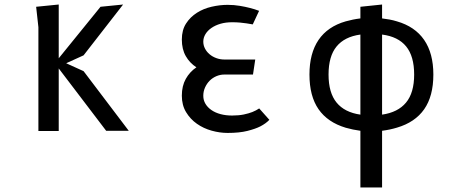

<svg xmlns="http://www.w3.org/2000/svg" viewBox="-20 -580 1990 850"><path d="M150 0V-459.5L140 -550L240 -560V-322L425 -550L525 -560L350 -335L273 -300L350 -265L550 -1H450L240 -277V0Z M1110 -316.5 1100 -250H973Q955 -250 938 -242.8Q921 -235.5 908.2 -222.8Q895.5 -210 887.8 -192.8Q880 -175.5 880 -156Q880 -136.5 889.5 -120.5Q899 -104.5 916 -92.8Q933 -81 956.2 -74.8Q979.5 -68.5 1007.5 -68.5Q1037 -68.5 1059.5 -73.2Q1082 -78 1097 -84Q1114.5 -91 1127.5 -100L1172.5 -49.5Q1157.5 -33.5 1132.5 -20.5Q1111 -9.5 1075.5 -0.5Q1040 8.5 987.5 8.5Q953 8.5 917 -1.5Q881 -11.5 851.8 -32Q822.5 -52.5 803.8 -83.5Q785 -114.5 785 -156.5Q785 -199.5 802.5 -230.8Q820 -262 849.5 -282Q820 -301 802.5 -331.5Q785 -362 785 -405Q785 -447 803.8 -476Q822.5 -505 851.8 -523.5Q881 -542 917 -550.2Q953 -558.5 987.5 -558.5Q1016 -558.5 1041.2 -554.2Q1066.5 -550 1085.5 -545Q1108 -539.5 1127 -532L1099 -472Q1086.5 -474.5 1072 -476.5Q1059.5 -478.5 1043 -480Q1026.5 -481.5 1007.5 -481.5Q979.5 -481.5 956.2 -474.8Q933 -468 916 -456.2Q899 -444.5 889.5 -428.8Q880 -413 880 -395.5Q880 -379.5 887.5 -365Q895 -350.5 907.8 -339.8Q920.5 -329 937.5 -322.8Q954.5 -316.5 973 -316.5Z M1671.5 -560V-498.5Q1688 -496.5 1704.5 -493.5Q1721 -490.5 1737 -485.5Q1817 -462.5 1857.8 -403.2Q1898.5 -344 1898.5 -250Q1898.5 -154.5 1858 -96.5Q1817.5 -38.5 1737.5 -15Q1706.5 -5.5 1671.5 -1V250H1575.5V-1Q1542 -5.5 1510.5 -14.5Q1430.5 -38.5 1390.2 -96.5Q1350 -154.5 1350 -250Q1350 -344 1390.2 -403.2Q1430.5 -462.5 1510.5 -485.5Q1526.5 -490 1542.5 -493.2Q1558.5 -496.5 1575.5 -498.5V-550ZM1671.5 -72.5Q1741.5 -82.5 1777.5 -125.8Q1813.5 -169 1813.5 -250Q1813.5 -331 1778 -374.5Q1742.5 -418 1671.5 -427ZM1575.5 -427Q1505.5 -417.5 1470 -374.2Q1434.5 -331 1434.5 -250Q1434.5 -169.5 1470 -126Q1505.5 -82.5 1575.5 -72.5Z"/></svg>

Font: B612 Mono
Style: Regular
Weight: 400
Version: Version 1.005